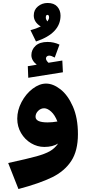

<svg xmlns="http://www.w3.org/2000/svg" viewBox="-20 -988 589 1291"><path d="M504 -86Q504 26 459 94.5Q414 163 330.5 204Q247 245 104 283L35 108Q168 79 225.5 63Q283 47 315.5 28.5Q348 10 371 -23Q334 0 278 0Q231 0 189 -25Q147 -50 121.5 -93.5Q96 -137 96 -190Q96 -247 125 -302Q154 -357 199.5 -391.5Q245 -426 290 -426Q337 -426 386.5 -387.5Q436 -349 470 -272Q504 -195 504 -86ZM300 -165Q331 -165 366 -171Q349 -215 324 -237.5Q299 -260 277 -260Q254 -260 236.5 -242.5Q219 -225 219 -203Q219 -165 300 -165ZM403 -502 170 -465 167 -543 227 -553Q191 -582 191 -617Q191 -654 219 -680Q247 -706 300 -706Q342 -706 380 -688L348 -601Q325 -614 311 -614Q301 -614 295 -608.5Q289 -603 289 -595Q289 -582 306 -566L399 -581ZM387 -883Q387 -764 222 -709L185 -785Q223 -795 254 -810Q207 -839 207 -884Q207 -922 235 -945Q263 -968 300 -968Q343 -968 365 -943.5Q387 -919 387 -883ZM288 -870Q288 -858 299 -844Q310 -860 310 -870Q310 -888 299 -888Q288 -888 288 -870Z"/></svg>

Font: FiraGO Heavy
Style: Italic
Weight: 900
Italic angle: -8°
Designer: bBox Type GmbH
Foundry: bBox Type GmbH
Version: Version 1.001